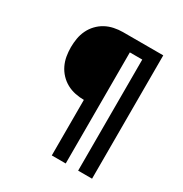

<svg xmlns="http://www.w3.org/2000/svg" viewBox="-171 -863 942 991"><g transform="rotate(30 300.0 -367.5)"><path d="M277 0V-331Q251 -331 224.5 -336.5Q198 -342 175 -354.5Q152 -367 133.5 -386.5Q115 -406 103.5 -430Q92 -454 87.5 -480Q83 -506 83 -533Q83 -559 87.5 -585.5Q92 -612 103.5 -636Q115 -660 133.5 -679.5Q152 -699 175 -711.5Q198 -724 224.5 -729.5Q251 -735 277 -735H517V0H434V-662H360V0Z"/></g></svg>

Font: Iosevka Fixed Extended
Style: Regular
Weight: 400
Width: 7
Monospace: yes
Designer: Belleve Invis
Foundry: Belleve Invis
Version: Version 24.1.1; ttfautohint (v1.8.4)